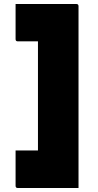

<svg xmlns="http://www.w3.org/2000/svg" viewBox="-20 -780 490 961"><path d="M58 -760H362Q373 -760 373 -749V161H69Q58 161 58 150V-27H170V-573H69Q58 -573 58 -584Z"/></svg>

Font: Recursive Sn Lnr St Blk
Style: Regular
Weight: 900
Version: Version 1.079;hotconv 1.0.112;makeotfexe 2.5.65598; ttfautoh